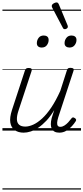

<svg xmlns="http://www.w3.org/2000/svg" viewBox="-20 -1074 686 1579"><path d="M175 17Q131 17 101.5 -3.5Q72 -24 65 -65.5Q58 -107 79 -171L185 -494Q189 -506 195.5 -510.5Q202 -515 216 -515Q232 -515 238 -509Q244 -503 240 -491L132 -164Q118 -122 119 -92.5Q120 -63 137.5 -48Q155 -33 188 -33Q218 -33 253.5 -49Q289 -65 327 -100Q365 -135 402.5 -191Q440 -247 476 -327L530 -495Q534 -508 540 -512Q546 -516 560 -516Q576 -516 582.5 -510.5Q589 -505 585 -493L459 -109Q451 -83 450 -65.5Q449 -48 455.5 -39.5Q462 -31 476 -31Q493 -31 509.5 -41.5Q526 -52 540.5 -67.5Q555 -83 566 -98Q571 -106 578 -108Q585 -110 595 -103Q605 -97 606 -90Q607 -83 602 -76Q590 -57 570.5 -35.5Q551 -14 525 1.5Q499 17 468 17Q444 17 428.5 8.5Q413 0 405.5 -15.5Q398 -31 398 -53Q398 -75 405 -103L426 -169Q395 -117 361.5 -81.5Q328 -46 295 -24Q262 -2 231.5 7.5Q201 17 175 17ZM323 -683Q305 -683 294 -692Q283 -701 283 -719Q283 -743 297.5 -762.5Q312 -782 340 -782Q358 -782 369 -773Q380 -764 380 -745Q380 -722 365.5 -702.5Q351 -683 323 -683ZM551 -683Q534 -683 522.5 -692Q511 -701 511 -719Q511 -743 526 -762.5Q541 -782 568 -782Q586 -782 597.5 -773Q609 -764 609 -745Q609 -722 594 -702.5Q579 -683 551 -683ZM513 -834Q508 -834 504.5 -836Q501 -838 497 -845L408 -1014Q407 -1018 406 -1021Q405 -1024 406 -1028Q407 -1035 413.5 -1040.5Q420 -1046 429 -1050Q438 -1054 446 -1054Q457 -1054 464 -1038L536 -865Q537 -861 537.5 -858Q538 -855 538 -852Q536 -843 528 -838.5Q520 -834 513 -834ZM0 475H646V485H0ZM0 -20H646V0H0ZM0 -505H646V-500H0ZM0 -995H646V-985H0Z"/></svg>

Font: Playwrite SK Guides
Style: Regular
Weight: 400
Designer: Veronika Burian, José Scaglione
Foundry: TypeTogether
Version: Version 1.003